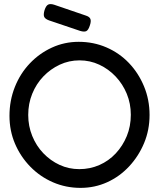

<svg xmlns="http://www.w3.org/2000/svg" viewBox="-20 -895 772 932"><path d="M371 17Q300 17 237.5 -10Q175 -37 127.5 -85.5Q80 -134 53 -197Q26 -260 26 -333Q26 -407 52 -472.5Q78 -538 124.5 -587Q171 -636 232 -664Q293 -692 362 -692Q434 -692 496.5 -665Q559 -638 605.5 -589.5Q652 -541 679 -476Q706 -411 706 -337Q706 -264 679.5 -200.5Q653 -137 607 -87.5Q561 -38 500.5 -10.5Q440 17 371 17ZM365 -74Q417 -74 462.5 -94Q508 -114 542 -150.5Q576 -187 595.5 -234.5Q615 -282 615 -338Q615 -392 595.5 -439.5Q576 -487 541.5 -523.5Q507 -560 462 -581Q417 -602 366 -602Q315 -602 270 -581Q225 -560 190.5 -524Q156 -488 136.5 -440Q117 -392 117 -337Q117 -283 136.5 -235Q156 -187 190.5 -151Q225 -115 269.5 -94.5Q314 -74 365 -74ZM369 -745 218 -796Q199 -803 194.5 -813.5Q190 -824 196 -845Q203 -867 213.5 -872.5Q224 -878 243 -872L395 -820Q415 -814 419 -802.5Q423 -791 416 -771Q409 -749 399 -744Q389 -739 369 -745Z"/></svg>

Font: Fredoka Light
Style: Regular
Weight: 400
Version: Version 2.001